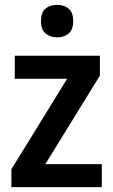

<svg xmlns="http://www.w3.org/2000/svg" viewBox="-20 -865 468 792"><path d="M400 -93H27V-167L257 -540H41V-635H392V-553L167 -188H400ZM216 -845Q245 -845 263.5 -829Q282 -813 282 -778Q282 -743 263.5 -727Q245 -711 216 -711Q187 -711 168 -727Q149 -743 149 -778Q149 -814 167.5 -829.5Q186 -845 216 -845Z"/></svg>

Font: Noto Sans Telugu UI SemiCondensed SemiBold
Style: Regular
Weight: 600
Width: 4
Designer: Jelle Bosma - Monotype Design Team
Foundry: Monotype Imaging Inc.
Version: Version 2.005; ttfautohint (v1.8.4.7-5d5b)